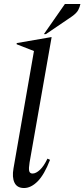

<svg xmlns="http://www.w3.org/2000/svg" viewBox="-20 -937 425 967"><path d="M101 10Q66 10 53 -17Q40 -44 48 -89L151 -680L64 -714V-720L237 -750H240L129 -119Q124 -89 127 -76Q130 -63 144 -63Q161 -63 181 -81.5Q201 -100 219 -138L232 -132Q203 -57 169.5 -23.5Q136 10 101 10ZM201 -765 307 -917H385Q382 -902 374 -886.5Q366 -871 342 -854L211 -765Z"/></svg>

Font: Spectral
Style: Italic
Weight: 400
Italic angle: -10°
Designer: Jean-Baptiste Levee
Foundry: Production Type
Version: Version 2.001